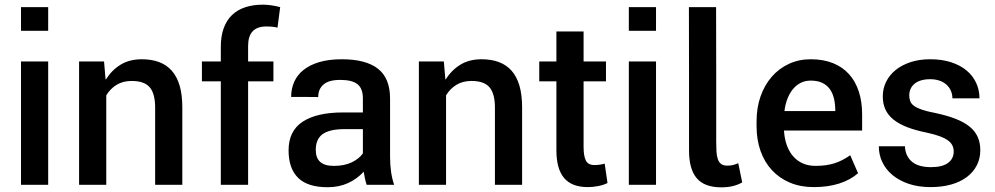

<svg xmlns="http://www.w3.org/2000/svg" viewBox="-20 -792 4266 823"><path d="M186.5 -660H70V-761.5H186.5ZM186.5 0H70V-528.5H186.5Z M761.5 0H645V-330.5Q645 -390.5 621.8 -417.8Q598.5 -445 544.5 -445Q507 -445 480 -428.5Q453 -412 435.5 -383.5V0H319V-528.5H426L432.5 -452Q432.5 -452 432.5 -452Q432.5 -452 432.5 -452Q432.5 -452 433 -452Q433 -452 433 -452Q433 -452 433 -452Q433 -452 433 -452H433.5Q433.5 -452 433.5 -452Q433.5 -451.5 434 -451.5Q459 -491.5 497 -514.8Q535 -538 588 -538Q629.5 -538 661.8 -526Q694 -514 716.2 -489Q738.5 -464 750 -425Q761.5 -386 761.5 -331.5Z M1043.5 0H926.5V-443.5H845.5V-528.5H926.5V-591.5Q926.5 -637.5 939 -671.5Q951.5 -705.5 974.8 -727.8Q998 -750 1031.5 -761Q1065 -772 1107 -772Q1140.5 -772 1181 -761.5L1169.5 -673.5Q1151 -678.5 1121 -678.5Q1043.5 -678.5 1043.5 -595Q1043.5 -594 1043.5 -593V-528.5H1152V-443.5H1043.5Z M1384.5 10.5Q1298.5 10.5 1257.8 -29.8Q1217 -70 1217 -147.5Q1217 -230.5 1277.2 -270.2Q1337.5 -310 1450.5 -310H1535.5V-370.5Q1535.5 -412.5 1512.5 -431Q1489.5 -449.5 1438 -449.5Q1390 -449.5 1367 -430Q1344 -410.5 1344 -376Q1315 -376 1286.5 -376.5H1284.5Q1281.5 -376.5 1278.5 -376.5H1276.5Q1274.5 -376.5 1272 -376.5H1270.5Q1267.5 -376.5 1265 -376.5H1263Q1262.5 -376.5 1261.5 -376.5H1259.5Q1258.5 -376.5 1258 -376.5H1237Q1235.5 -376.5 1234.5 -376.5H1232.5Q1231.5 -376.5 1230.5 -376.5H1228Q1228 -411.5 1241 -441Q1254 -470.5 1280.8 -492Q1307.5 -513.5 1348.5 -525.8Q1389.5 -538 1445.5 -538Q1548 -538 1600 -497.5Q1652 -457 1652 -369.5V-120.5Q1652 -50 1669.5 0H1551.5Q1547 -14.5 1544 -28.5Q1541 -42.5 1539 -56Q1510.5 -25 1471.8 -7.2Q1433 10.5 1384.5 10.5ZM1412.5 -81Q1456 -81 1487.8 -96.2Q1519.5 -111.5 1535.5 -134.5V-238.5H1456.5Q1393 -238.5 1363.2 -217.2Q1333.5 -196 1333.5 -149Q1333.5 -81 1409.5 -81Z M2218 0H2101.5V-330.5Q2101.5 -390.5 2078.2 -417.8Q2055 -445 2001 -445Q1963.5 -445 1936.5 -428.5Q1909.5 -412 1892 -383.5V0H1775.5V-528.5H1882.5L1889 -452Q1889 -452 1889 -452Q1889 -452 1889 -452Q1889 -452 1889.5 -452Q1889.5 -452 1889.5 -452Q1889.5 -452 1889.5 -452Q1889.5 -452 1889.5 -452H1890Q1890 -452 1890 -452Q1890 -451.5 1890.5 -451.5Q1915.5 -491.5 1953.5 -514.8Q1991.5 -538 2044.5 -538Q2086 -538 2118.2 -526Q2150.5 -514 2172.8 -489Q2195 -464 2206.5 -425Q2218 -386 2218 -331.5Z M2499.5 10Q2431 10 2398 -29Q2365 -68 2365 -147.5V-443.5H2291.5V-528.5H2365V-657H2481.5V-528.5H2577.5V-443.5H2481.5V-162.5Q2481.5 -124 2491 -104.2Q2500.5 -84.5 2528.5 -84.5Q2550 -84.5 2572 -90.5L2584 -7.5Q2567.5 1 2544.5 5.5Q2521.5 10 2499.5 10Z M2792 -660H2675.5V-761.5H2792ZM2792 0H2675.5V-528.5H2792Z M3072 11Q3000 11 2966.8 -27.8Q2933.5 -66.5 2933.5 -147V-161.5Q2933.5 -182.5 2933.5 -204V-213.5Q2933.5 -218 2933.5 -223V-232.5Q2933.5 -237 2933.5 -242V-251.5Q2933.5 -256 2933.5 -261V-270.5Q2933.5 -275 2933.5 -280V-289.5Q2933.5 -294 2933.5 -299V-454.5Q2933 -607 2933 -761.5H3049.5Q3049.5 -617 3050 -474.5V-465.5Q3050 -461.5 3050 -457V-443.5Q3050 -432.5 3050 -421.5V-399.5Q3050 -393 3050 -386.5V-377.5Q3050 -373 3050 -368.5V-342Q3050 -331 3050 -320V-311Q3050 -306.5 3050 -302V-186.5Q3050 -162.5 3051 -143.2Q3052 -124 3056.8 -110.2Q3061.5 -96.5 3071 -89.2Q3080.5 -82 3097.5 -82Q3111.5 -82 3121.5 -84.5Q3131.5 -87 3144.5 -92.5L3161.5 -10Q3141.5 1 3119.8 6Q3098 11 3072 11Z M3468.5 10Q3411.5 10 3366.2 -9Q3321 -28 3289 -62.5Q3257 -97 3240 -145Q3223 -193 3223 -251V-272Q3223 -330.5 3240.2 -379.2Q3257.5 -428 3288.2 -463.2Q3319 -498.5 3361.5 -518.2Q3404 -538 3455 -538Q3509 -538 3550.2 -521.5Q3591.5 -505 3619.2 -474.2Q3647 -443.5 3661.2 -399.8Q3675.5 -356 3675.5 -301V-232.5H3340.5Q3342.5 -198.5 3352.2 -170.8Q3362 -143 3379 -123Q3396 -103 3420.2 -92Q3444.5 -81 3476 -81Q3500 -81 3519.5 -83.8Q3539 -86.5 3556.5 -92Q3574 -97.5 3590.5 -106Q3607 -114.5 3624.5 -126.5L3658 -49.5Q3625.5 -21 3577.8 -5.5Q3530 10 3468.5 10ZM3560.5 -316Q3560.5 -344.5 3555 -368.5Q3549.5 -392.5 3537.2 -409.8Q3525 -427 3504.8 -436.8Q3484.5 -446.5 3455 -446.5Q3431 -446.5 3412 -436.8Q3393 -427 3378.8 -409.8Q3364.5 -392.5 3355.2 -368.5Q3346 -344.5 3342.5 -316Z M3969 10Q3916.5 10 3875.2 -4Q3834 -18 3805.5 -41.8Q3777 -65.5 3762 -97.2Q3747 -129 3747 -165H3859Q3860 -141.5 3868.8 -124.5Q3877.5 -107.5 3892 -96.5Q3906.5 -85.5 3926.5 -80.5Q3946.5 -75.5 3970.5 -75.5Q4019 -75.5 4043.5 -93.5Q4068 -111.5 4068 -142.5Q4068 -157 4062.2 -168.8Q4056.5 -180.5 4043.2 -190.2Q4030 -200 4008.2 -208Q3986.5 -216 3954.5 -223Q3904.5 -233 3868.5 -247Q3832.5 -261 3809.2 -280Q3786 -299 3775 -323.5Q3764 -348 3764 -379Q3764 -412.5 3778.5 -441.8Q3793 -471 3819.5 -492.2Q3846 -513.5 3883.5 -525.8Q3921 -538 3967 -538Q4017.5 -538 4056.8 -525.2Q4096 -512.5 4123 -490Q4150 -467.5 4164.2 -437Q4178.5 -406.5 4178.5 -370.5H4062.5Q4062.5 -387 4056.2 -402Q4050 -417 4038 -428.2Q4026 -439.5 4008 -446Q3990 -452.5 3967 -452.5Q3944.5 -452.5 3927.5 -447.2Q3910.5 -442 3899.5 -432.5Q3888.5 -423 3883 -410.5Q3877.5 -398 3877.5 -383.5Q3877.5 -369 3881.8 -358Q3886 -347 3898 -338.2Q3910 -329.5 3931.5 -322Q3953 -314.5 3987.5 -308Q4039.5 -297 4076.5 -282.5Q4113.5 -268 4137 -248.5Q4160.5 -229 4171.2 -204.2Q4182 -179.5 4182 -148.5Q4182 -112 4166.8 -82.8Q4151.5 -53.5 4123.8 -32.8Q4096 -12 4056.8 -1Q4017.5 10 3969 10Z"/></svg>

Font: Roberto Sans Medium
Style: Regular
Weight: 500
Designer: Google (font) & Cristiano Sobral (main changes)
Version: Version 1.000;October 12, 2021;FontCreator 14.0.0.2814 64-bi